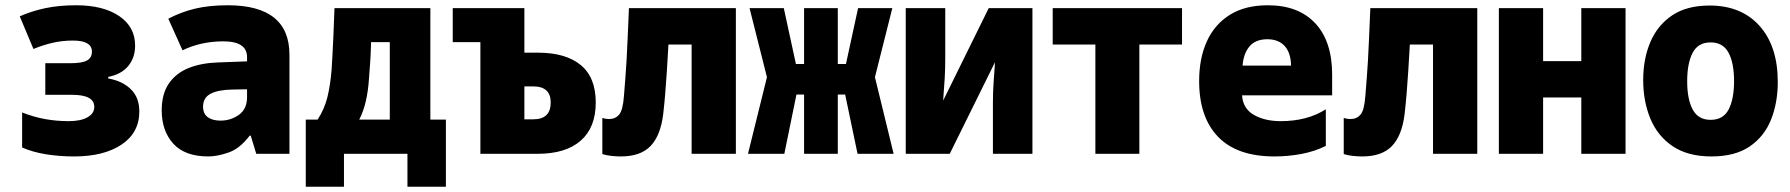

<svg xmlns="http://www.w3.org/2000/svg" viewBox="-20 -584 6796 729"><path d="M262 10Q207 10 156 2Q105 -6 64 -24V-157Q107 -140 150.5 -132Q194 -124 241 -124Q286 -124 312 -138.5Q338 -153 338 -178Q338 -224 254 -224H152V-344H247Q292 -344 310.5 -354.5Q329 -365 329 -388Q329 -430 257 -430Q217 -430 180 -421.5Q143 -413 107 -398L55 -522Q100 -542 152 -553Q204 -564 269 -564Q372 -564 432.5 -523Q493 -482 493 -411Q493 -365 467 -333.5Q441 -302 391 -292V-286Q444 -277 476.5 -245.5Q509 -214 509 -161Q509 -80 441.5 -35Q374 10 262 10Z M771 10Q682 10 638 -38.5Q594 -87 594 -165Q594 -228 621.5 -267.5Q649 -307 697 -326Q745 -345 809 -347L918 -351V-367Q918 -427 828 -427Q743 -427 673 -393L619 -513Q669 -539 722 -551.5Q775 -564 845 -564Q1079 -564 1079 -376V0H953L932 -69H928Q891 -20 848 -5Q805 10 771 10ZM817 -126Q856 -126 887 -148Q918 -170 918 -215V-245L862 -244Q808 -243 779.5 -228Q751 -213 751 -179Q751 -152 769 -139Q787 -126 817 -126Z M1141 125V-130H1186Q1212 -170 1223 -214.5Q1234 -259 1239 -319Q1241 -347 1242.5 -378Q1244 -409 1246 -451Q1248 -493 1250 -553H1614V-130H1673V125H1527V0H1286V125ZM1381 -286Q1378 -239 1369 -200Q1360 -161 1344 -130H1460V-424H1389Q1388 -386 1386 -354.5Q1384 -323 1381 -286Z M1804 0V-424H1699V-553H1971V-384H2023Q2128 -384 2185 -337Q2242 -290 2242 -195Q2242 -100 2185 -50Q2128 0 2021 0ZM1971 -131H2005Q2071 -131 2071 -195Q2071 -256 2004 -256H1971Z M2337 10Q2321 10 2302 8Q2283 6 2267 1V-136Q2280 -132 2293 -132Q2316 -132 2330.5 -148.5Q2345 -165 2349 -219Q2352 -257 2354.5 -288.5Q2357 -320 2359 -355Q2361 -390 2363 -437Q2365 -484 2368 -553H2774V0H2606V-415H2518Q2515 -358 2512 -314.5Q2509 -271 2506 -232Q2503 -193 2498 -150Q2488 -69 2450 -29.5Q2412 10 2337 10Z M2820 0 2892 -291 2826 -553H2956L3002 -341H3033V-553H3161V-341H3192L3238 -553H3368L3302 -291L3373 0H3236L3189 -225H3161V0H3033V-225H3004L2958 0Z M3419 0V-553H3569V-362Q3569 -323 3567 -287.5Q3565 -252 3561 -202L3734 -553H3900V0H3750V-196Q3750 -233 3752.5 -270.5Q3755 -308 3758 -348L3586 0Z M4139 0V-415H3977V-553H4468V-415H4306V0Z M4819 10Q4677 10 4605 -64.5Q4533 -139 4533 -276Q4533 -363 4562.5 -427.5Q4592 -492 4650 -528Q4708 -564 4794 -564Q4910 -564 4974 -495.5Q5038 -427 5038 -300V-222H4696Q4699 -172 4740.5 -148Q4782 -124 4843 -124Q4943 -124 5014 -169V-30Q4972 -9 4921.5 0.5Q4871 10 4819 10ZM4698 -335H4882Q4881 -384 4857.5 -409.5Q4834 -435 4792 -435Q4747 -435 4724 -407.5Q4701 -380 4698 -335Z M5152 10Q5136 10 5117 8Q5098 6 5082 1V-136Q5095 -132 5108 -132Q5131 -132 5145.5 -148.5Q5160 -165 5164 -219Q5167 -257 5169.5 -288.5Q5172 -320 5174 -355Q5176 -390 5178 -437Q5180 -484 5183 -553H5589V0H5421V-415H5333Q5330 -358 5327 -314.5Q5324 -271 5321 -232Q5318 -193 5313 -150Q5303 -69 5265 -29.5Q5227 10 5152 10Z M5671 0V-553H5839V-352H5984V-553H6152V0H5984V-214H5839V0Z M6478 10Q6389 10 6331.5 -28.5Q6274 -67 6246.5 -133Q6219 -199 6219 -280Q6219 -361 6246.5 -425Q6274 -489 6329.5 -526Q6385 -563 6471 -563Q6592 -563 6661 -485.5Q6730 -408 6730 -273Q6730 -194 6704.5 -130Q6679 -66 6623.5 -28Q6568 10 6478 10ZM6475 -129Q6523 -129 6543.5 -168.5Q6564 -208 6564 -276Q6564 -345 6543 -384Q6522 -423 6475 -423Q6427 -423 6406.5 -383Q6386 -343 6386 -276Q6386 -207 6407 -168Q6428 -129 6475 -129Z"/></svg>

Font: Noto Sans Mono SemiCondensed Black
Style: Regular
Weight: 900
Width: 4
Designer: Monotype Design Team
Foundry: Monotype Imaging Inc.
Version: Version 2.014; ttfautohint (v1.8.4.7-5d5b)